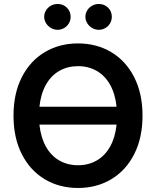

<svg xmlns="http://www.w3.org/2000/svg" viewBox="-20 -935 784 965"><path d="M372.1 9.8Q278.8 9.8 205.3 -33.9Q131.8 -77.6 89.8 -159.9Q47.9 -242.2 47.9 -353.5Q47.9 -465.3 89.8 -547.4Q131.8 -629.4 205.3 -673.1Q278.8 -716.8 372.1 -716.8Q465.3 -716.8 538.8 -673.1Q612.3 -629.4 654.3 -547.4Q696.3 -465.3 696.3 -353.5Q696.3 -241.7 654.3 -159.7Q612.3 -77.6 538.8 -33.9Q465.3 9.8 372.1 9.8ZM372.1 -104.5Q424.3 -104.5 465.8 -128.2Q507.3 -151.9 533.2 -197.8Q559.1 -243.7 565.9 -308.6H178.2Q185.1 -243.7 210.9 -197.8Q236.8 -151.9 278.3 -128.2Q319.8 -104.5 372.1 -104.5ZM565.9 -398.4Q559.1 -463.4 533.2 -509.3Q507.3 -555.2 465.8 -578.9Q424.3 -602.5 372.1 -602.5Q319.8 -602.5 278.3 -578.9Q236.8 -555.2 210.9 -509.3Q185.1 -463.4 178.2 -398.4ZM202.1 -850.6Q202.1 -868.2 211.4 -883.1Q220.7 -897.9 236.1 -906.5Q251.5 -915 269.5 -915Q297.4 -915 316.2 -896.5Q335 -877.9 335 -850.6Q335 -833 326.4 -818.1Q317.9 -803.2 302.7 -794.2Q287.6 -785.2 269.5 -785.2Q252 -785.2 236.3 -794.2Q220.7 -803.2 211.4 -818.4Q202.1 -833.5 202.1 -850.6ZM409.2 -850.6Q409.2 -868.2 418.5 -883.1Q427.7 -897.9 443.1 -906.5Q458.5 -915 476.6 -915Q504.4 -915 523.2 -896.5Q542 -877.9 542 -850.6Q542 -833 533.4 -818.1Q524.9 -803.2 509.8 -794.2Q494.6 -785.2 476.6 -785.2Q459 -785.2 443.4 -794.2Q427.7 -803.2 418.5 -818.4Q409.2 -833.5 409.2 -850.6Z"/></svg>

Font: Pretendard Std SemiBold
Style: Regular
Weight: 600
Designer: Base glyphs from Inter by Rasmus Andersson; Hangeul glyphs from Noto Sans CJK(Source Han Sans) by Jang Soo-young and Kan
Foundry: Kil Hyung-jin
Version: Version 1.309